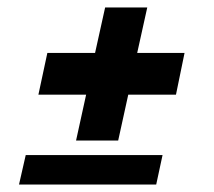

<svg xmlns="http://www.w3.org/2000/svg" viewBox="-20 -563 573 515"><path d="M375 -543 348 -421H475L452 -309H324L297 -186H184L211 -309H83L107 -421H235L262 -543ZM416 -147 399 -68H31L49 -147Z"/></svg>

Font: Lobster 1.3
Style: Regular
Weight: 400
Designer: Pablo Impallari
Foundry: Pablo Impallari. www.impallari.com
Version: Version 1.003 2010